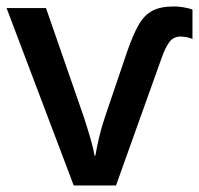

<svg xmlns="http://www.w3.org/2000/svg" viewBox="-20 -565 606 585"><path d="M510.7 -545.4Q522.5 -545.4 537.8 -543Q553.2 -540.5 566.4 -536.1V-446.3Q557.1 -450.2 547.6 -451.9Q538.1 -453.6 529.8 -453.6Q507.8 -453.6 495.1 -435.5Q482.4 -417.5 472.2 -387.7L333.5 0H204.6L0 -540.5H120.1L235.4 -208.5Q247.1 -172.4 256.1 -141.4Q265.1 -110.4 268.1 -90.8H270.5Q274.4 -113.3 281.7 -145.3Q289.1 -177.2 300.3 -210L367.2 -407.2Q384.8 -458 401.9 -488.3Q418.9 -518.6 443.8 -532Q468.8 -545.4 510.7 -545.4Z"/></svg>

Font: Open Sans SemiBold
Style: Regular
Weight: 600
Designer: Monotype Design Team
Foundry: Monotype Imaging Inc.
Version: Version 3.003; ttfautohint (v1.8.4)